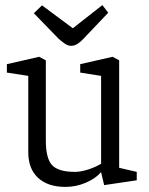

<svg xmlns="http://www.w3.org/2000/svg" viewBox="-20 -726 586 754"><path d="M237 8Q168 8 129.5 -27.5Q91 -63 91 -129V-428L7 -441V-474L134 -503L160 -489V-174Q160 -104 184.5 -77.5Q209 -51 275 -51Q296 -51 325 -60Q354 -69 377 -83V-428L295 -441V-474L422 -503L448 -489V-67L517 -51V-18L389 1L377 -50L376 -49Q354 -24 316 -8Q278 8 237 8ZM259 -546Q246 -546 232.5 -556Q219 -566 210 -574L113 -674L145 -705L266 -615L382 -706L405 -676L308 -574Q298 -563 285.5 -554.5Q273 -546 259 -546Z"/></svg>

Font: Faustina Light
Style: Regular
Weight: 300
Designer: Alfonso Garcia
Foundry: http://www.omnibus-type.com
Version: Version 1.200